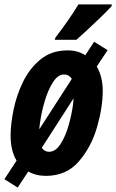

<svg xmlns="http://www.w3.org/2000/svg" viewBox="-27 -786 526 869"><path d="M319 -606Q334 -619 366.5 -649Q399 -679 431 -710Q463 -741 478 -758L479 -766H328Q285 -695 224 -616L221 -606ZM154 -229Q160 -276 175 -327Q190 -378 212.5 -413.5Q235 -449 263 -449Q285 -449 298 -429L151 -201Q151 -208 152 -215Q153 -222 154 -229ZM162 -117 306 -341Q305 -335 305 -329Q305 -323 304 -317Q298 -269 283.5 -218.5Q269 -168 246.5 -133.5Q224 -99 195 -99Q175 -99 162 -117ZM101 -10Q135 10 181 10Q273 10 329.5 -55Q386 -120 412 -210Q438 -300 438 -375Q438 -438 411 -485L460 -559L399 -597L359 -536Q325 -558 280 -558Q207 -558 157.5 -518Q108 -478 78 -417Q48 -356 34.5 -290Q21 -224 21 -172Q21 -104 48 -59L-7 25L53 63Z"/></svg>

Font: Noto Sans UI Condensed ExtraBold
Style: Italic
Weight: 800
Width: 3
Designer: Monotype Design Team
Foundry: Monotype Imaging Inc.
Version: 1.001